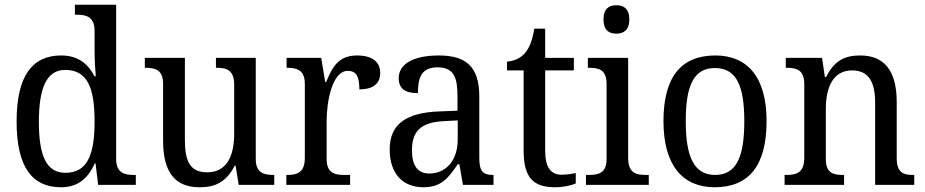

<svg xmlns="http://www.w3.org/2000/svg" viewBox="-20 -780 3902 810"><path d="M237 10C310 10 352 -29 380 -91H383L394 0H553V-42H545C504 -42 470 -51 470 -110V-760H296V-718H304C344 -718 379 -709 379 -650V-566C379 -532 381 -490 384 -458H379C352 -510 310 -546 238 -546C116 -546 50 -460 50 -267C50 -75 116 10 237 10ZM256 -51C176 -51 144 -122 144 -266C144 -408 176 -485 255 -485C350 -485 379 -408 379 -267C379 -126 348 -51 256 -51Z M822 10C883 10 933 -8 970 -81H974L987 0H1137V-42H1134C1094 -42 1059 -50 1059 -109V-536H891V-494H894C935 -494 968 -485 968 -422V-216C968 -118 934 -53 854 -53C781 -53 760 -101 760 -190V-536H591V-494H594C635 -494 668 -485 668 -427V-186C668 -49 722 10 822 10Z M1188 0H1457V-42H1432C1392 -42 1358 -50 1358 -109V-270C1358 -353 1382 -481 1447 -481C1483 -481 1496 -458 1496 -403C1559 -403 1584 -431 1584 -472C1584 -518 1552 -546 1486 -546C1407 -546 1381 -495 1356 -434H1352L1335 -536H1189V-494H1192C1232 -494 1266 -485 1266 -426V-114C1266 -51 1233 -42 1191 -42H1188Z M1766 10C1843 10 1872 -30 1911 -87H1918L1933 0H2062V-42H2059C2017 -42 2002 -58 2002 -114V-373C2002 -500 1945 -546 1831 -546C1735 -546 1662 -516 1662 -450C1662 -406 1690 -387 1743 -387C1743 -451 1757 -496 1826 -496C1899 -496 1910 -446 1910 -373V-313L1834 -310C1693 -305 1624 -256 1624 -150C1624 -41 1685 10 1766 10ZM1791 -48C1741 -48 1718 -83 1718 -145C1718 -223 1751 -264 1853 -269L1911 -272V-191C1911 -106 1864 -48 1791 -48Z M2322 10C2356 10 2392 2 2409 -6V-50C2390 -46 2372 -43 2348 -43C2305 -43 2280 -73 2280 -143V-483H2401V-536H2280V-659H2234C2225 -606 2213 -577 2193 -554C2173 -532 2145 -522 2119 -520V-483H2189V-145C2189 -30 2230 10 2322 10Z M2580 -638C2611 -638 2635 -653 2635 -698C2635 -743 2611 -758 2580 -758C2549 -758 2526 -743 2526 -698C2526 -653 2549 -638 2580 -638ZM2452 0H2717V-42H2705C2662 -42 2630 -51 2630 -114V-536H2460V-494H2466C2507 -494 2539 -485 2539 -426V-109C2539 -50 2506 -42 2464 -42H2452Z M2995 10C3139 10 3214 -81 3214 -269C3214 -456 3132 -546 2998 -546C2854 -546 2779 -456 2779 -269C2779 -81 2861 10 2995 10ZM2997 -42C2907 -42 2873 -120 2873 -269C2873 -418 2906 -493 2996 -493C3087 -493 3120 -418 3120 -269C3120 -120 3088 -42 2997 -42Z M3290 0H3541V-42H3536C3496 -42 3464 -49 3464 -109V-320C3464 -406 3491 -483 3575 -483C3646 -483 3672 -432 3672 -346V0H3837V-42H3832C3791 -42 3763 -51 3763 -114V-350C3763 -487 3706 -546 3609 -546C3547 -546 3501 -527 3465 -455H3460L3448 -536H3295V-494H3300C3340 -494 3373 -485 3373 -426V-114C3373 -51 3339 -42 3298 -42H3290Z"/></svg>

Font: Noto Serif Ethiopic SmCn
Style: Regular
Weight: 400
Width: 4
Designer: Monotype Design Team
Foundry: Monotype Imaging Inc.
Version: Version 2.102